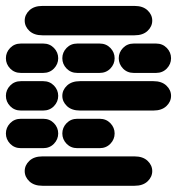

<svg xmlns="http://www.w3.org/2000/svg" viewBox="-44 -631 589 638"><path d="M96.7 -13.7H403.3Q430.7 -13.7 446.3 -28.3Q461.9 -43 461.9 -62.5Q461.9 -82 446.3 -96.7Q430.7 -111.3 403.3 -111.3H96.7Q69.3 -111.3 53.7 -96.7Q38.1 -82 38.1 -62.5Q38.1 -43 53.7 -28.3Q69.3 -13.7 96.7 -13.7ZM25.4 -138.7H99.6Q121.1 -138.7 135.3 -153.3Q149.4 -168 149.4 -187.5Q149.4 -207 135.3 -221.7Q121.1 -236.3 99.6 -236.3H25.4Q3.9 -236.3 -10.3 -221.7Q-24.4 -207 -24.4 -187.5Q-24.4 -168 -10.3 -153.3Q3.9 -138.7 25.4 -138.7ZM212.9 -138.7H287.1Q308.6 -138.7 322.8 -153.3Q336.9 -168 336.9 -187.5Q336.9 -207 322.8 -221.7Q308.6 -236.3 287.1 -236.3H212.9Q191.4 -236.3 177.2 -221.7Q163.1 -207 163.1 -187.5Q163.1 -168 177.2 -153.3Q191.4 -138.7 212.9 -138.7ZM25.4 -263.7H99.6Q121.1 -263.7 135.3 -278.3Q149.4 -293 149.4 -312.5Q149.4 -332 135.3 -346.7Q121.1 -361.3 99.6 -361.3H25.4Q3.9 -361.3 -10.3 -346.7Q-24.4 -332 -24.4 -312.5Q-24.4 -293 -10.3 -278.3Q3.9 -263.7 25.4 -263.7ZM221.7 -263.7H465.8Q493.2 -263.7 508.8 -278.3Q524.4 -293 524.4 -312.5Q524.4 -332 508.8 -346.7Q493.2 -361.3 465.8 -361.3H221.7Q194.3 -361.3 178.7 -346.7Q163.1 -332 163.1 -312.5Q163.1 -293 178.7 -278.3Q194.3 -263.7 221.7 -263.7ZM25.4 -388.7H99.6Q121.1 -388.7 135.3 -403.3Q149.4 -418 149.4 -437.5Q149.4 -457 135.3 -471.7Q121.1 -486.3 99.6 -486.3H25.4Q3.9 -486.3 -10.3 -471.7Q-24.4 -457 -24.4 -437.5Q-24.4 -418 -10.3 -403.3Q3.9 -388.7 25.4 -388.7ZM212.9 -388.7H287.1Q308.6 -388.7 322.8 -403.3Q336.9 -418 336.9 -437.5Q336.9 -457 322.8 -471.7Q308.6 -486.3 287.1 -486.3H212.9Q191.4 -486.3 177.2 -471.7Q163.1 -457 163.1 -437.5Q163.1 -418 177.2 -403.3Q191.4 -388.7 212.9 -388.7ZM400.4 -388.7H474.6Q496.1 -388.7 510.3 -403.3Q524.4 -418 524.4 -437.5Q524.4 -457 510.3 -471.7Q496.1 -486.3 474.6 -486.3H400.4Q378.9 -486.3 364.7 -471.7Q350.6 -457 350.6 -437.5Q350.6 -418 364.7 -403.3Q378.9 -388.7 400.4 -388.7ZM96.7 -513.7H403.3Q430.7 -513.7 446.3 -528.3Q461.9 -543 461.9 -562.5Q461.9 -582 446.3 -596.7Q430.7 -611.3 403.3 -611.3H96.7Q69.3 -611.3 53.7 -596.7Q38.1 -582 38.1 -562.5Q38.1 -543 53.7 -528.3Q69.3 -513.7 96.7 -513.7Z"/></svg>

Font: Workbench
Style: Regular
Weight: 400
Designer: Jens Kutilek
Foundry: Jens Kutilek
Version: Version 2.001